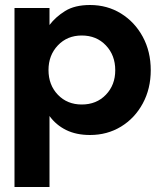

<svg xmlns="http://www.w3.org/2000/svg" viewBox="-20 -528 642 768"><path d="M38 220V-496H178V-428Q202 -460 240.5 -484Q279 -508 340 -508Q409 -508 464 -474Q519 -440 551 -381Q583 -322 583 -247Q583 -173 551 -114Q519 -55 464 -21.5Q409 12 340 12Q285 12 244.5 -8Q204 -28 178 -64V220ZM307 -110Q366 -110 403.5 -149Q441 -188 441 -247Q441 -307 403.5 -346.5Q366 -386 307 -386Q249 -386 211.5 -346.5Q174 -307 174 -248Q174 -188 211.5 -149Q249 -110 307 -110Z"/></svg>

Font: Host Grotesk ExtraBold
Style: Regular
Weight: 800
Designer: Doğukan Karapınar
Foundry: Element Type
Version: Version 1.003; ttfautohint (v1.8.4.7-5d5b)